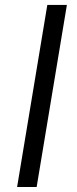

<svg xmlns="http://www.w3.org/2000/svg" viewBox="-20 -747 306 767"><path d="M247.2 -727.3 126.4 0H48.3L169 -727.3Z"/></svg>

Font: Inter P
Style: Italic
Weight: 400
Italic angle: -9.40001°
Designer: Rasmus Andersson
Foundry: rsms
Version: Version 3.018;git-588b23468